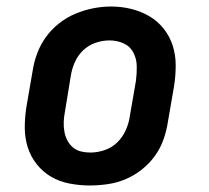

<svg xmlns="http://www.w3.org/2000/svg" viewBox="-20 -561 640 589"><path d="M255 8Q224 8 193 2Q162 -4 136.5 -19Q111 -34 92.5 -57.5Q74 -81 65 -109.5Q56 -138 56 -169.5Q56 -201 61 -233L80 -343Q84 -370 94 -397Q104 -424 121 -447.5Q138 -471 161.5 -489.5Q185 -508 211.5 -519Q238 -530 265.5 -535.5Q293 -541 321 -541Q353 -541 383 -533.5Q413 -526 438.5 -511Q464 -496 482.5 -472.5Q501 -449 510 -420.5Q519 -392 519 -360.5Q519 -329 514 -297L495 -187Q491 -160 481.5 -133Q472 -106 455 -82.5Q438 -59 414.5 -40.5Q391 -22 364.5 -11Q338 0 310 4Q282 8 255 8ZM257 -93Q279 -93 301 -100.5Q323 -108 339.5 -124Q356 -140 365.5 -161Q375 -182 378 -203L397 -313Q400 -336 399.5 -358.5Q399 -381 389 -400Q379 -419 359 -428Q339 -437 316 -437Q294 -437 272.5 -429.5Q251 -422 234.5 -406Q218 -390 209 -369Q200 -348 197 -327L179 -217Q176 -202 175.5 -187Q175 -172 177.5 -157.5Q180 -143 186.5 -130.5Q193 -118 203.5 -109Q214 -100 228 -96.5Q242 -93 257 -93Z"/></svg>

Font: Iosevka Slab Extended
Style: Bold Italic
Weight: 700
Width: 7
Italic angle: -9°
Monospace: yes
Designer: Belleve Invis
Foundry: Belleve Invis
Version: Version 11.1.0; ttfautohint (v1.8.3)